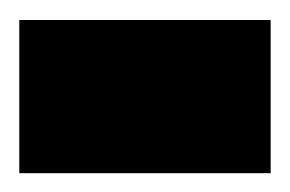

<svg xmlns="http://www.w3.org/2000/svg" viewBox="-34 -248 298 197"><path d="M243.7 -70.3H-14.2V-227.5H243.7Z"/></svg>

Font: XB Zar
Style: Bold
Weight: 700
Designer: Behnam
Foundry: Irmug
Version: Version 8.005 2009